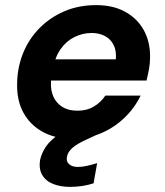

<svg xmlns="http://www.w3.org/2000/svg" viewBox="-20 -531 645 751"><path d="M264 12Q197 12 147.5 -15Q98 -42 71.5 -90.5Q45 -139 47 -206Q48 -268 70.5 -323.5Q93 -379 134.5 -421Q176 -463 232 -487Q288 -511 356 -511Q423 -511 470.5 -484.5Q518 -458 543 -412Q568 -366 567 -306Q567 -283 562.5 -259Q558 -235 553 -216H143L157 -299H433Q436 -332 424.5 -355Q413 -378 390.5 -390Q368 -402 338 -402Q304 -402 272 -386.5Q240 -371 217.5 -339.5Q195 -308 187 -260L182 -231Q175 -193 185 -163Q195 -133 220 -115.5Q245 -98 283 -98Q320 -98 347.5 -114.5Q375 -131 392 -157H530Q507 -109 467 -70.5Q427 -32 375.5 -10Q324 12 264 12ZM254 200Q218 200 189 189Q160 178 145.5 154Q131 130 137 94Q143 67 160 42Q177 17 212.5 -7Q248 -31 307 -54L356 -74L374 -11L320 14Q280 32 262.5 48Q245 64 242 82Q238 100 250 111Q262 122 285 122Q300 122 319 118Q338 114 360 107L346 186Q325 193 301.5 196.5Q278 200 254 200Z"/></svg>

Font: DM Sans 20pt
Style: Bold Italic
Weight: 700
Italic angle: -10°
Version: Version 4.004;gftools[0.9.30]